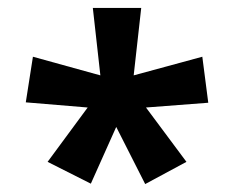

<svg xmlns="http://www.w3.org/2000/svg" viewBox="-20 -765 596 484"><path d="M100 -357 209 -302 273 -445 346 -301 450 -357 348 -494 505 -506 490 -622 317 -575 336 -745H214L233 -575L63 -622L45 -507L201 -494Z"/></svg>

Font: Noto Sans Gurmukhi UI ExtraCondensed
Style: Bold
Weight: 700
Width: 2
Designer: Jelle Bosma - Monotype Design Team
Foundry: Monotype Imaging Inc.
Version: Version 2.004